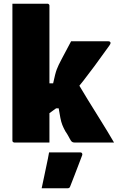

<svg xmlns="http://www.w3.org/2000/svg" viewBox="-20 -770 640 1037"><path d="M247 0Q220 0 186 0Q152 0 118 0Q84 0 58 0Q55 0 52.5 -1.5Q50 -3 48.5 -5Q47 -7 47 -11Q47 -91 47 -171Q47 -251 47 -331.5Q47 -412 47 -492Q47 -572 47 -652Q47 -679 47 -704Q47 -729 47 -750Q76 -750 110.5 -750Q145 -750 178.5 -750Q212 -750 236 -750Q240 -750 242 -748.5Q244 -747 245.5 -745Q247 -743 247 -739Q247 -647 247 -560Q247 -473 247 -385.5Q247 -298 247 -203Q247 -108 247 0ZM386 0Q377 0 371.5 -2.5Q366 -5 362 -12Q360 -15 357 -20.5Q354 -26 350.5 -32.5Q347 -39 342.5 -46.5Q338 -54 333 -61Q323 -79 316.5 -95.5Q310 -112 306 -133.5Q302 -155 297 -185H254L381 -353Q417 -292 453 -233.5Q489 -175 525 -117.5Q561 -60 596 0Q572 0 538.5 0Q505 0 466 0Q427 0 386 0ZM225 -320H267Q273 -348 277.5 -365.5Q282 -383 286.5 -395Q291 -407 297 -419.5Q303 -432 313 -451Q322 -468 330 -483Q338 -498 346.5 -514Q355 -530 364 -547H566Q569 -547 571.5 -546Q574 -545 575.5 -543Q577 -541 577 -539Q577 -535 575.5 -532Q574 -529 570 -523Q525 -460 491 -414Q457 -368 430 -333.5Q403 -299 380 -273.5Q357 -248 334 -227Q311 -206 284.5 -186Q258 -166 225 -143ZM245 53Q294 53 332 53Q370 53 414 53Q420 53 423 57.5Q426 62 424 68Q413 98 402.5 124.5Q392 151 382 178Q372 205 359 237Q358 241 354.5 244Q351 247 344 247Q317 247 283.5 247Q250 247 205 247Q213 212 219 181Q225 150 232 119Q239 88 245 53Z"/></svg>

Font: Recursive Monospace Black
Style: Regular
Weight: 900
Version: Version 1.047